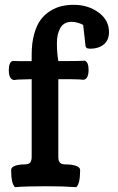

<svg xmlns="http://www.w3.org/2000/svg" viewBox="-20 -775 489 799"><path d="M222.7 -445.3V-122.6Q222.7 -115.2 223.4 -111.1Q224.1 -106.9 226.8 -101.6Q229.5 -96.2 236.3 -93.5Q243.2 -90.8 253.9 -90.8Q278.3 -90.8 295.9 -85Q313.5 -79.1 313.5 -67.4Q313.5 -10.3 297.4 3.9Q244.1 0 172.4 0Q85.4 0 42.5 3.9Q26.4 -10.7 26.4 -67.4Q26.4 -79.1 42.5 -85Q58.6 -90.8 81.1 -90.8Q100.1 -90.8 106 -98.9Q111.8 -106.9 111.8 -121.6V-445.3H105Q43.9 -444.3 41 -441.9Q16.6 -441.9 16.6 -483.9Q16.6 -515.6 32.7 -521.5Q43.5 -520.5 95.7 -520.5H111.8V-547.4Q111.8 -595.7 122.1 -632.8Q132.3 -669.9 149.2 -692.6Q166 -715.3 189.5 -729.7Q212.9 -744.1 236.6 -749.5Q260.3 -754.9 287.1 -754.9Q346.7 -754.9 390.1 -723.1Q433.6 -691.4 433.6 -641.6Q433.6 -607.4 411.4 -589.8Q389.2 -572.3 356.9 -572.3Q344.2 -572.3 339.8 -576.2Q335.4 -580.1 335.4 -588.9L326.2 -671.4Q300.8 -684.1 278.3 -684.1Q246.1 -684.1 231.4 -659.2Q216.8 -634.3 216.8 -595.2Q216.8 -556.2 222.7 -521H269.5Q316.4 -521 332.5 -522.5Q348.6 -516.6 348.6 -484.9Q348.6 -442.9 324.2 -442.9Q322.8 -443.8 307.6 -444.6Q292.5 -445.3 277.8 -445.3H263.2Z"/></svg>

Font: Coustard
Style: Regular
Weight: 400
Foundry: vernon adams
Version: Version 1.000